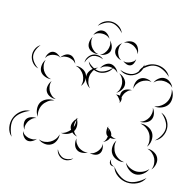

<svg xmlns="http://www.w3.org/2000/svg" viewBox="-237 -1227 1532 1523"><g transform="rotate(15 529.0 -465.5)"><path d="M801 -739Q811 -776 844 -800Q877 -824 915 -827Q954 -831 990.5 -813Q1027 -795 1044 -760Q1016 -787 981.5 -803.5Q947 -820 916 -817Q886 -815 854.5 -792.5Q823 -770 801 -739ZM368 -697Q366 -721 379.5 -742.5Q393 -764 414 -774Q435 -784 460.5 -780.5Q486 -777 503 -760Q481 -770 458 -771Q435 -772 418 -765Q401 -757 387.5 -738.5Q374 -720 368 -697ZM937 -685Q946 -708 968.5 -725.5Q991 -743 1015 -742Q1040 -742 1062 -724Q1084 -706 1092 -683Q1077 -702 1056 -710Q1035 -718 1015 -718Q995 -719 974 -711Q953 -703 937 -685ZM26 -557Q-3 -563 -23.5 -586.5Q-44 -610 -49 -639Q-54 -668 -41.5 -697Q-29 -726 -4 -740Q-23 -718 -33 -691Q-43 -664 -39 -641Q-35 -618 -17 -595Q1 -572 26 -557ZM499 -685Q506 -706 527 -723Q548 -740 570 -740Q592 -740 613 -723Q634 -706 641 -685Q627 -702 607.5 -709Q588 -716 570 -716Q552 -716 532.5 -709Q513 -702 499 -685ZM171 -685Q181 -703 201.5 -716Q222 -729 242 -726Q262 -724 278.5 -705.5Q295 -687 299 -668Q288 -685 271.5 -692.5Q255 -700 239 -703Q223 -705 204.5 -702Q186 -699 171 -685ZM57 -651Q58 -670 70.5 -689.5Q83 -709 101 -714Q119 -719 139.5 -709.5Q160 -700 171 -685Q156 -695 139 -695Q122 -695 108 -691Q93 -687 79 -677.5Q65 -668 57 -651ZM796 -596Q790 -619 797.5 -646Q805 -673 825 -687Q845 -702 873 -700.5Q901 -699 921 -685Q898 -691 876.5 -685Q855 -679 839 -668Q823 -657 810.5 -638.5Q798 -620 796 -596ZM463 -511Q444 -521 429.5 -540.5Q415 -560 410 -582Q414 -540 388 -510Q397 -534 393.5 -558Q390 -582 380 -600Q370 -618 351 -633.5Q332 -649 307 -654Q332 -658 360 -646.5Q388 -635 401 -612Q406 -603 409 -591Q408 -598 409 -605Q412 -633 434 -656Q456 -679 483 -685Q460 -670 447.5 -647.5Q435 -625 433 -603Q430 -581 437 -556Q444 -531 463 -511ZM657 -685Q681 -679 701 -658.5Q721 -638 723 -614Q726 -590 710.5 -566Q695 -542 673 -531Q690 -548 695.5 -570Q701 -592 699 -611Q697 -631 687 -651Q677 -671 657 -685ZM1091 -672Q1110 -648 1113.5 -613.5Q1117 -579 1102 -552Q1086 -526 1054 -512.5Q1022 -499 992 -505Q1022 -510 1045.5 -527Q1069 -544 1081 -565Q1094 -586 1097.5 -614.5Q1101 -643 1091 -672ZM146 -501Q122 -497 94.5 -507.5Q67 -518 54 -539Q42 -560 45.5 -589Q49 -618 65 -638Q57 -614 61 -591Q65 -568 75 -551Q85 -534 103 -519.5Q121 -505 146 -501ZM673 -515Q691 -521 708 -516Q706 -537 714 -551Q724 -569 746.5 -577Q769 -585 789 -582Q769 -578 756 -565.5Q743 -553 735 -540Q731 -532 728 -524Q725 -516 723 -507Q727 -501 727.5 -492.5Q728 -484 726 -475Q726 -474 727 -472L725 -474Q723 -465 719 -458Q721 -470 715 -478Q709 -486 704 -493Q698 -500 691 -507.5Q684 -515 673 -515ZM984 -491Q1000 -473 1005 -446Q1010 -419 999 -398Q988 -377 962.5 -366Q937 -355 913 -358Q936 -363 952.5 -377.5Q969 -392 978 -409Q987 -426 990 -447.5Q993 -469 984 -491ZM223 -358Q200 -355 175 -365.5Q150 -376 139 -397Q128 -417 133.5 -443.5Q139 -470 154 -488Q146 -466 149 -445Q152 -424 160 -408Q169 -392 184.5 -377.5Q200 -363 223 -358ZM1059 -471Q1093 -460 1114 -428Q1135 -396 1136 -361Q1137 -325 1118.5 -292Q1100 -259 1067 -245Q1094 -269 1110.5 -300.5Q1127 -332 1126 -361Q1125 -389 1106 -419Q1087 -449 1059 -471ZM921 -344Q951 -350 982.5 -336.5Q1014 -323 1030 -297Q1045 -271 1041.5 -237Q1038 -203 1019 -180Q1029 -208 1025 -236Q1021 -264 1009 -285Q997 -306 974 -322.5Q951 -339 921 -344ZM121 -186Q103 -209 99.5 -242Q96 -275 110 -300Q125 -324 155.5 -337Q186 -350 215 -344Q186 -340 164.5 -323.5Q143 -307 131 -287Q119 -267 115.5 -240.5Q112 -214 121 -186ZM463 -115Q439 -118 418 -137Q402 -121 378 -113.5Q354 -106 332 -110Q355 -114 373 -126.5Q391 -139 403 -154Q396 -165 394 -176Q391 -194 399 -214Q407 -234 422 -248Q421 -253 419 -258Q422 -254 425 -250Q430 -255 435 -258Q430 -252 427 -246Q439 -225 440.5 -198.5Q442 -172 430 -152L429 -150Q434 -139 442.5 -130Q451 -121 463 -115ZM673 -250Q675 -249 678 -248Q679 -253 681 -258Q681 -252 682 -246Q698 -238 710 -222Q722 -206 722 -190Q731 -184 742 -180.5Q753 -177 765 -179Q744 -168 719 -172Q714 -157 700.5 -144.5Q687 -132 673 -127Q686 -137 691.5 -151Q697 -165 698 -180Q694 -182 691 -184Q680 -195 677 -212.5Q674 -230 677 -246ZM424 -240Q417 -225 416 -209.5Q415 -194 418 -181Q423 -194 424.5 -209Q426 -224 424 -240ZM683 -239Q686 -228 694 -217Q690 -230 683 -239ZM-38 21Q-68 -5 -75.5 -46.5Q-83 -88 -69 -125Q-55 -162 -22 -188.5Q11 -215 51 -215Q13 -201 -17.5 -176Q-48 -151 -60 -121Q-71 -92 -64 -52.5Q-57 -13 -38 21ZM46 -59Q33 -75 29 -99.5Q25 -124 35 -142Q46 -160 69.5 -168Q93 -176 113 -173Q93 -169 79 -156.5Q65 -144 56 -130Q48 -116 43.5 -97.5Q39 -79 46 -59ZM1027 -166Q1053 -169 1080.5 -155Q1108 -141 1119 -118Q1131 -94 1124.5 -64Q1118 -34 1100 -15Q1111 -39 1109 -63.5Q1107 -88 1098 -107Q1089 -126 1070.5 -142.5Q1052 -159 1027 -166ZM876 -15Q848 -8 817 -18.5Q786 -29 770 -52Q753 -76 754.5 -109Q756 -142 773 -165Q765 -138 770.5 -111.5Q776 -85 789 -66Q802 -47 824.5 -32.5Q847 -18 876 -15ZM673 -111Q683 -94 683.5 -70Q684 -46 671 -31Q659 -16 635.5 -12Q612 -8 594 -15Q613 -15 628 -25Q643 -35 653 -47Q663 -59 670 -75Q677 -91 673 -111ZM578 -15Q559 -3 532.5 -1Q506 1 488 -13Q470 -26 463.5 -51.5Q457 -77 463 -99Q465 -76 476.5 -59.5Q488 -43 502 -32Q517 -22 536.5 -16Q556 -10 578 -15ZM325 -96Q329 -70 316.5 -41.5Q304 -13 280 -1Q257 12 226.5 7.5Q196 3 176 -15Q201 -5 225.5 -8Q250 -11 269 -22Q288 -32 303.5 -51Q319 -70 325 -96ZM160 -15Q149 1 127.5 12Q106 23 87 18Q68 13 54 -6.5Q40 -26 38 -46Q47 -28 62 -18.5Q77 -9 93 -5Q108 -2 126 -2.5Q144 -3 160 -15ZM1084 -15Q1074 13 1046 34Q1018 55 988 55Q958 55 930 34Q902 13 892 -15Q911 8 937.5 19.5Q964 31 988 31Q1012 31 1038.5 19.5Q1065 8 1084 -15ZM811 39Q801 41 789.5 38.5Q778 36 772 28Q766 20 766.5 8Q767 -4 773 -12Q770 -2 773 6.5Q776 15 780 22Q785 28 793 33Q801 38 811 39ZM479 60Q466 78 442.5 85.5Q419 93 398 87Q376 81 360 62.5Q344 44 342 22Q351 42 367 57Q383 72 400 77Q418 82 439.5 77.5Q461 73 479 60ZM1080 60Q1062 99 1021.5 118.5Q981 138 938 135Q896 132 859 106Q822 80 811 39Q835 73 870 97.5Q905 122 939 125Q973 128 1011.5 109Q1050 90 1080 60ZM394 -1005Q406 -1034 435 -1050.5Q464 -1067 495 -1066Q527 -1065 555 -1046.5Q583 -1028 593 -998Q573 -1023 546.5 -1039Q520 -1055 495 -1056Q470 -1057 442.5 -1042.5Q415 -1028 394 -1005ZM379 -926Q385 -946 403.5 -962.5Q422 -979 443 -979Q464 -980 483 -964.5Q502 -949 510 -930Q496 -945 478 -950.5Q460 -956 444 -955Q427 -955 409.5 -948.5Q392 -942 379 -926ZM629 -930Q645 -946 670.5 -952.5Q696 -959 716 -949Q736 -940 747.5 -916Q759 -892 757 -870Q751 -892 736.5 -906Q722 -920 706 -928Q690 -935 669.5 -937Q649 -939 629 -930ZM645 -790Q624 -793 604 -808.5Q584 -824 580 -845Q575 -866 587 -888.5Q599 -911 617 -922Q604 -905 602 -886Q600 -867 603 -850Q607 -833 616.5 -816.5Q626 -800 645 -790ZM518 -918Q534 -904 542.5 -880Q551 -856 544 -835Q536 -815 514 -802.5Q492 -790 470 -790Q490 -797 502.5 -812.5Q515 -828 521 -844Q527 -860 528 -879.5Q529 -899 518 -918ZM458 -790Q436 -785 410.5 -792.5Q385 -800 372 -819Q359 -838 362 -865Q365 -892 378 -910Q372 -888 377 -868Q382 -848 392 -833Q402 -818 418.5 -805Q435 -792 458 -790ZM757 -830Q758 -814 749.5 -795Q741 -776 726 -770Q710 -764 691 -771Q672 -778 661 -790Q676 -782 690 -784.5Q704 -787 716 -792Q728 -797 740 -805.5Q752 -814 757 -830ZM832 -806Q836 -775 819 -746.5Q802 -718 774 -704Q747 -689 713.5 -691.5Q680 -694 657 -715Q686 -703 716.5 -702Q747 -701 769 -712Q792 -724 808.5 -750Q825 -776 832 -806ZM600 -719Q590 -689 561 -670.5Q532 -652 500 -651Q468 -651 438.5 -668Q409 -685 398 -715Q419 -691 447 -676Q475 -661 500 -661Q525 -662 552.5 -678Q580 -694 600 -719Z"/></g></svg>

Font: Rubik Puddles
Style: Regular
Weight: 400
Designer: Hubert and Fischer, NaN
Foundry: Hubert and Fischer, NaN
Version: Version 2.200